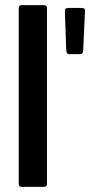

<svg xmlns="http://www.w3.org/2000/svg" viewBox="-20 -728 351 748"><path d="M53 -11V-697Q53 -708 65 -708H151Q163 -708 163 -697V-11Q163 0 151 0H65Q53 0 53 -11ZM249 -517Q244 -517 241.5 -520.5Q239 -524 238 -533L233 -678Q232 -690 235 -693.5Q238 -697 248 -697H295Q306 -697 309 -693.5Q312 -690 311 -683L304 -531Q303 -522 300.5 -519.5Q298 -517 292 -517Z"/></svg>

Font: Glory SemiBold
Style: Regular
Weight: 600
Designer: Robert Leuschke
Foundry: Robert Leuschke
Version: Version 1.011